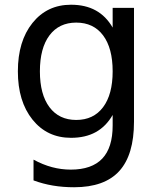

<svg xmlns="http://www.w3.org/2000/svg" viewBox="-20 -580 675 808"><path d="M454.1 -279.8Q454.1 -377.4 413.8 -431.2Q373.5 -484.9 300.8 -484.9Q228.5 -484.9 188.2 -431.2Q147.9 -377.4 147.9 -279.8Q147.9 -182.6 188.2 -128.9Q228.5 -75.2 300.8 -75.2Q373.5 -75.2 413.8 -128.9Q454.1 -182.6 454.1 -279.8ZM543.9 -67.9Q543.9 71.8 481.9 139.9Q419.9 208 292 208Q244.6 208 202.6 200.9Q160.6 193.8 121.1 179.2V91.8Q160.6 113.3 199.2 123.5Q237.8 133.8 277.8 133.8Q366.2 133.8 410.2 87.6Q454.1 41.5 454.1 -51.8V-96.2Q426.3 -47.9 382.8 -23.9Q339.4 0 278.8 0Q178.2 0 116.7 -76.7Q55.2 -153.3 55.2 -279.8Q55.2 -406.7 116.7 -483.4Q178.2 -560.1 278.8 -560.1Q339.4 -560.1 382.8 -536.1Q426.3 -512.2 454.1 -463.9V-546.9H543.9Z"/></svg>

Font: Pangururan
Style: Regular
Weight: 400
Designer: Uli Kozok
Foundry: Michael Everson and Uli Kozok
Version: Version 1.005